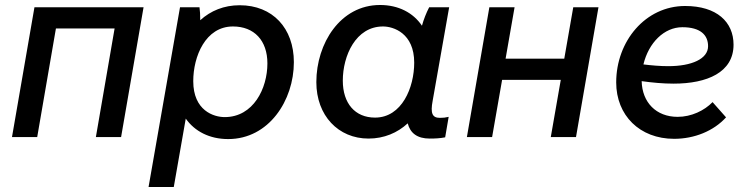

<svg xmlns="http://www.w3.org/2000/svg" viewBox="-20 -549 3003 769"><path d="M28 0H129L204 -435H439L364 0H465L555 -520H118Z M575 200H676L724 -74C760 -23 819 8 894 8C1057 8 1157 -147 1157 -300C1157 -436 1072 -528 940 -528C877 -528 824 -506 782 -468C782 -488 781 -508 779 -520H701ZM880 -80C836 -80 754 -106 754 -224C754 -323 803 -443 913 -443C998 -443 1051 -387 1051 -295C1051 -195 995 -80 880 -80Z M1701 6C1723 6 1743 5 1763 1L1777 -81C1765 -78 1755 -77 1742 -77C1712 -77 1703 -94 1713 -146L1779 -520H1699C1687 -497 1677 -471 1670 -446C1635 -498 1576 -529 1502 -529C1343 -529 1247 -375 1247 -220C1247 -86 1335 6 1456 6C1518 6 1572 -17 1613 -55C1623 -16 1651 6 1701 6ZM1514 -443C1556 -443 1639 -416 1639 -298C1639 -199 1590 -78 1482 -78C1402 -78 1353 -135 1353 -226C1353 -326 1405 -443 1514 -443Z M2276 -520 2240 -314H2005L2041 -520H1940L1850 0H1951L1991 -229H2226L2186 0H2287L2377 -520Z M2680 7C2761 7 2838 -24 2888 -79L2834 -140C2801 -106 2749 -81 2694 -81C2608 -81 2552 -139 2550 -224C2593 -218 2636 -214 2678 -214C2812 -214 2918 -259 2918 -370C2918 -461 2851 -525 2724 -525C2565 -525 2448 -384 2448 -219C2448 -87 2542 7 2680 7ZM2557 -291C2578 -378 2640 -440 2713 -440C2785 -440 2816 -409 2816 -364C2816 -313 2750 -284 2657 -284C2624 -284 2590 -287 2557 -291Z"/></svg>

Font: Fixel Text 20240404 Medium
Style: Italic
Weight: 500
Width: 4
Italic angle: -10°
Designer: AlfaBravo + MacPaw
Foundry: Kyrylo Tkachov, Marchela Mozhyna, Serhii Makarenko, Maria Weinstein, Zakhar Kryvoshyya
Version: Version 1.211;Glyphs 3.2 (3225)